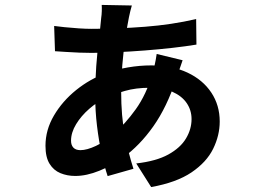

<svg xmlns="http://www.w3.org/2000/svg" viewBox="-20 -698 1040 773"><path d="M510.8 -675.9Q507.4 -664.8 504.7 -653.4Q501.9 -641.9 499.1 -628.5Q491.8 -592.5 484.4 -541.9Q477 -491.2 472.4 -435.9Q467.8 -380.5 467.8 -329.6Q467.8 -229.6 482.5 -155Q497.2 -80.3 517.3 -18.5L413.4 11Q400.7 -26.8 389.3 -78.6Q377.9 -130.4 370.6 -190.7Q363.3 -251 363.3 -312.1Q363.3 -375 367.5 -431.9Q371.8 -488.7 377.9 -538.3Q384 -588 387.5 -626.6Q389.3 -637.9 389.8 -652.9Q390.3 -668 389.5 -678.2ZM347.3 -581.9Q456.2 -581.9 564 -590.3Q671.7 -598.6 769.7 -621.3L770.9 -518.5Q728.8 -511.5 675 -505.4Q621.2 -499.3 563.1 -494.8Q505 -490.3 449.5 -487.7Q393.9 -485.1 347.3 -485.1Q326.3 -485.1 299.1 -486.1Q271.8 -487.1 246.2 -488.9Q220.5 -490.8 201.4 -491.8L198 -593.5Q212.3 -591.5 239.8 -588.6Q267.4 -585.7 297.2 -583.8Q327 -581.9 347.3 -581.9ZM715.2 -455.5Q712.6 -447.9 707.4 -432.7Q702.1 -417.5 696.8 -402.5Q691.5 -387.6 688.7 -378.7Q652 -267 597.4 -189.5Q542.8 -112.1 474.8 -62.9Q432.3 -31.7 380.4 -10.7Q328.6 10.4 282.9 10.4Q250.6 10.4 223.2 -0.9Q195.8 -12.2 179.5 -38.7Q163.1 -65.2 163.1 -111.1Q163.1 -175 197.2 -232.9Q231.2 -290.8 286.6 -335.5Q342 -380.1 405.8 -402.9Q447.1 -418.3 494.6 -426.5Q542.2 -434.7 588.7 -434.7Q673.2 -434.7 735 -405.6Q796.8 -376.4 830.7 -325.3Q864.6 -274.3 864.6 -208.8Q864.6 -153 838.2 -99.1Q811.8 -45.2 751.2 -4.1Q690.5 36.9 588.6 55.1L528.5 -40Q609 -49.1 657.7 -76Q706.4 -102.9 728.8 -140.5Q751.2 -178 751.2 -218.6Q751.2 -254.1 731.9 -282.6Q712.7 -311 675.4 -327.8Q638.2 -344.6 582.3 -344.6Q526.7 -344.6 483.1 -332Q439.5 -319.4 410.2 -306Q372.7 -288.9 339.6 -260.1Q306.6 -231.4 286.3 -197.8Q266 -164.3 266 -131.4Q266 -113.7 275.5 -103.6Q285.1 -93.5 303.8 -93.5Q329.9 -93.5 366.4 -110.7Q402.9 -127.9 438.2 -159.4Q484.5 -199.5 526.7 -258.3Q568.9 -317.1 593.9 -401.4Q597.2 -410.1 600.5 -425.6Q603.9 -441.2 606.9 -456.7Q610 -472.2 610.8 -480.7Z"/></svg>

Font: Noto Sans TC Thin
Style: Regular
Weight: 100
Designer: Ryoko NISHIZUKA 西塚涼子 (kana, bopomofo & ideographs); Paul D. Hunt (Latin, Greek & Cyrillic); Sandoll Communications 산돌커뮤니
Foundry: Adobe
Version: Version 2.004-H2;hotconv 1.0.118;makeotfexe 2.5.65603